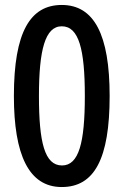

<svg xmlns="http://www.w3.org/2000/svg" viewBox="-20 -744 499 774"><path d="M229 10C360 10 422 -103 422 -357C422 -605 359 -724 229 -724C102 -724 36 -615 36 -357C36 -120 96 10 229 10ZM230 -77C160 -77 137 -170 137 -357C137 -543 162 -638 229 -638C298 -638 322 -545 322 -357C322 -169 298 -77 230 -77Z"/></svg>

Font: Noto Sans Gurmukhi UI Condensed Medium
Style: Regular
Weight: 500
Width: 3
Designer: Jelle Bosma - Monotype Design Team
Foundry: Monotype Imaging Inc.
Version: Version 2.004